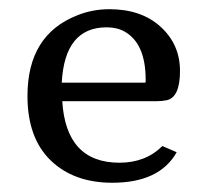

<svg xmlns="http://www.w3.org/2000/svg" viewBox="-20 -383 440 411"><path d="M290.8 -206.1Q291.8 -207.1 291.8 -208.2V-212.2Q291.8 -289.8 246.9 -315.3Q230.6 -324.5 208.2 -324.5Q118.4 -324.5 112.2 -206.1ZM113.3 -166.3Q121.4 -34.7 235.7 -34.7Q291.8 -34.7 327.6 -70.4L358.2 -57.1Q321.4 8.2 220.4 8.2Q137.8 8.2 88.3 -39.8Q38.8 -87.8 38.8 -177.6Q38.8 -308.2 144.9 -350Q177.6 -363.3 214.3 -363.3Q282.7 -363.3 324 -325.5Q365.3 -287.8 365.3 -231.1Q365.3 -174.5 336.7 -168.4Q326.5 -166.3 313.3 -166.3Z"/></svg>

Font: Suravaram
Style: Regular
Weight: 400
Designer: Purushoth Kumar Guthula
Foundry: SiliconAndhra, USA.
Version: Version 1.0.4; ttfautohint (v1.2.42-39fb)